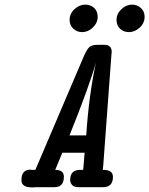

<svg xmlns="http://www.w3.org/2000/svg" viewBox="-20 -814 649 835"><path d="M73.2 -30.8Q73.2 -75.7 111.8 -76.2Q111.8 -76.2 117.2 -75.2H133.8L345.2 -570.8Q357.4 -598.6 368.2 -608.9Q378.9 -619.1 405.8 -619.1H434.1Q466.3 -619.1 465.8 -586.9Q465.8 -585.9 465.3 -583Q464.8 -580.1 464.8 -579.1L431.2 -124Q429.2 -89.8 426.8 -75.2H429.2Q471.2 -75.2 471.2 -44.9Q471.2 0 428.2 0H321.8Q301.8 0 293.5 -9.5Q285.2 -19 285.2 -30.8Q285.2 -74.7 327.1 -75.2H341.8L348.1 -149.9H251L220.2 -75.2Q258.3 -75.2 257.8 -44.9Q257.8 0 216.8 0H140.1Q138.2 0 131.1 0.5Q124 1 120.1 1Q73.2 1.5 73.2 -30.8ZM282.2 -225.1H355Q366.2 -397.9 397 -541Q367.2 -436 282.2 -225.1ZM282.7 -727.1Q282.7 -754.9 304.2 -774.4Q325.7 -793.9 351.1 -793.9Q374 -793.9 389.4 -779.5Q404.8 -765.1 404.8 -741.2Q404.8 -714.4 383.8 -694.3Q362.8 -674.3 336.9 -674.3Q314.9 -674.3 298.8 -689.2Q282.7 -704.1 282.7 -727.1ZM486.8 -727.1Q486.8 -753.9 507.8 -773.9Q528.8 -793.9 554.7 -793.9Q576.7 -793.9 592.8 -779.1Q608.9 -764.2 608.9 -741.2Q608.9 -713.4 587.4 -693.8Q565.9 -674.3 541 -674.3Q518.1 -674.3 502.4 -688.7Q486.8 -703.1 486.8 -727.1Z"/></svg>

Font: CMU Typewriter Text
Style: BoldItalic
Weight: 700
Italic angle: -14.04°
Version: Version 0.7.0